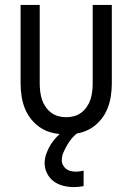

<svg xmlns="http://www.w3.org/2000/svg" viewBox="-20 -540 540 783"><path d="M250 8Q224 8 197.5 2.5Q171 -3 148.5 -17Q126 -31 109 -51.5Q92 -72 82 -96.5Q72 -121 68 -147.5Q64 -174 64 -200V-520H142V-200Q142 -183 144 -166.5Q146 -150 151 -134.5Q156 -119 165.5 -105Q175 -91 188 -81Q201 -71 217 -66.5Q233 -62 250 -62Q267 -62 283 -66.5Q299 -71 312 -81Q325 -91 334.5 -105Q344 -119 349 -134.5Q354 -150 356 -166.5Q358 -183 358 -200V-520H436V-200Q436 -174 432 -147.5Q428 -121 418 -96.5Q408 -72 391 -51.5Q374 -31 351.5 -17Q329 -3 302.5 2.5Q276 8 250 8ZM280 223Q259 223 237.5 217.5Q216 212 199 199.5Q182 187 172 167Q162 147 162 126Q162 106 169 86.5Q176 67 186.5 50Q197 33 211 18.5Q225 4 241 -8H299V0Q285 10 274 23Q263 36 254.5 50.5Q246 65 239 81Q232 97 232 114Q232 124 237 133.5Q242 143 250 149Q258 155 268.5 157.5Q279 160 289 160Q297 160 305 159Q313 158 321 156V219Q311 221 301 222Q291 223 280 223Z"/></svg>

Font: Huly
Style: Regular
Weight: 400
Designer: Belleve Invis
Foundry: Belleve Invis
Version: Version 33.2.5; ttfautohint (v1.8.4)